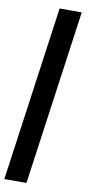

<svg xmlns="http://www.w3.org/2000/svg" viewBox="-114 -769 482 1051"><g transform="rotate(10 127.5 -244.0)"><path d="M128 -730 -8 242H115L251 -730Z"/></g></svg>

Font: Cantarell
Style: BoldOblique
Weight: 700
Italic angle: -8°
Designer: Dave Crossland
Version: Version 0.024